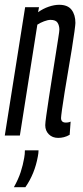

<svg xmlns="http://www.w3.org/2000/svg" viewBox="-25 -566 345 802"><path d="M80 -536H138L134 -515Q155 -530 178.5 -538Q202 -546 222 -546Q258 -546 274 -525Q290 -504 290 -470Q290 -464 286 -434Q282 -404 275 -361Q268 -318 260 -271Q252 -224 245 -181Q238 -138 234 -108.5Q230 -79 230 -73Q230 -54 250 -54Q253 -54 258 -54.5Q263 -55 270 -58L266 -3Q254 4 242 7Q230 10 218 10Q194 10 179 -5Q164 -20 164 -43Q164 -53 168.5 -84.5Q173 -116 179.5 -159Q186 -202 193.5 -249Q201 -296 207.5 -337.5Q214 -379 218.5 -407.5Q223 -436 223 -442Q223 -459 215.5 -471Q208 -483 186 -483Q175 -483 159 -477Q143 -471 131 -463L58 0H-5ZM79 62H136Q136 73 133 88Q120 160 81 216H33Q52 182 61.5 152.5Q71 123 76 94Q79 78 79 62Z"/></svg>

Font: Georama ExtraCondensed
Style: Italic
Weight: 400
Width: 2
Italic angle: -9°
Designer: Jean-Baptiste Levee
Foundry: Production Type
Version: Version 1.000